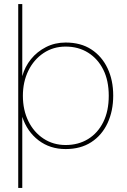

<svg xmlns="http://www.w3.org/2000/svg" viewBox="-20 -724 627 948"><path d="M70 204V-704H90V-348Q103 -395 133 -432Q163 -469 207 -491.5Q251 -514 304 -514Q379 -514 431 -480Q483 -446 511 -387Q539 -328 539 -252Q539 -176 511 -116Q483 -56 430.5 -22Q378 12 304 12Q227 12 170.5 -31Q114 -74 90 -147V204ZM304 -8Q367 -8 415 -37.5Q463 -67 490 -121.5Q517 -176 517 -251Q517 -326 490 -380Q463 -434 415 -464Q367 -494 304 -494Q243 -494 195 -462Q147 -430 120 -375Q93 -320 93 -251Q93 -181 120 -126Q147 -71 195 -39.5Q243 -8 304 -8Z"/></svg>

Font: DM Sans 16pt Thin
Style: Regular
Weight: 250
Version: Version 4.004;gftools[0.9.30]